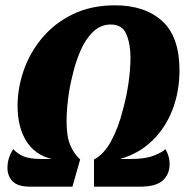

<svg xmlns="http://www.w3.org/2000/svg" viewBox="-20 -701 721 721"><path d="M94 0Q46 0 27 -20.5Q8 -41 8 -70Q8 -109 30 -141Q46 -123 69.5 -113.5Q93 -104 136 -104H174Q110 -120 78 -172.5Q46 -225 46 -303Q46 -371 69.5 -438Q93 -505 139.5 -560Q186 -615 254.5 -648Q323 -681 412 -681Q524 -681 589 -622Q654 -563 654 -437Q654 -357 627.5 -288.5Q601 -220 551 -172Q501 -124 431 -104H471Q526 -104 558.5 -117Q591 -130 601 -141Q617 -115 617 -85Q617 -47 591.5 -23.5Q566 0 505 0H333V-102Q371 -122 398 -172.5Q425 -223 441 -287Q455 -337 462.5 -389Q470 -441 470 -484Q470 -536 454.5 -572.5Q439 -609 396 -609Q358 -609 329.5 -581.5Q301 -554 282 -510Q263 -466 252 -417Q241 -374 235.5 -328.5Q230 -283 230 -246Q230 -188 244 -155.5Q258 -123 281 -102L252 0Z"/></svg>

Font: Sansita Swashed
Style: Bold
Weight: 700
Designer: Pablo Cosgaya
Foundry: Omnibus-Type
Version: Version 1.003; ttfautohint (v1.8.3)